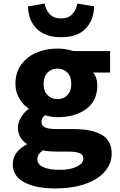

<svg xmlns="http://www.w3.org/2000/svg" viewBox="-20 -833 677 1083"><path d="M52 93Q52 23 133 -20Q81 -54 81 -113Q81 -142 99 -171.5Q117 -201 143 -220Q111 -240 89 -277.5Q67 -315 67 -360Q67 -424 100 -469Q133 -514 187 -536.5Q241 -559 304 -559Q352 -559 393 -545H601V-424H505Q517 -410 523 -391Q529 -372 529 -353Q529 -264 466 -218Q403 -172 304 -172Q270 -172 234 -183Q223 -174 218.5 -165.5Q214 -157 214 -144Q214 -124 234 -114.5Q254 -105 300 -105H393Q500 -105 555 -72Q610 -39 610 33Q610 90 571 135Q532 180 459.5 205Q387 230 291 230Q184 230 118 196Q52 162 52 93ZM450 62Q450 39 428.5 30.5Q407 22 362 22H302Q249 22 222 15Q205 27 198 39Q191 51 191 66Q191 95 225 110Q259 125 318 125Q376 125 413 107Q450 89 450 62ZM382 -360Q382 -401 360 -423.5Q338 -446 304 -446Q270 -446 248 -423.5Q226 -401 226 -360Q226 -319 248 -296.5Q270 -274 304 -274Q338 -274 360 -296.5Q382 -319 382 -360ZM138 -797 232 -813Q238 -776 261 -752.5Q284 -729 325 -729Q365 -729 387.5 -753Q410 -777 416 -813L511 -797Q509 -719 462.5 -671Q416 -623 325 -623Q236 -623 188 -670Q140 -717 138 -797Z"/></svg>

Font: Nebula Sans Bold
Style: Regular
Weight: 700
Designer: Paul D. Hunt for Adobe (as Source Sans)
Foundry: Nebula Entertainment & Broadcasting LLC
Version: Version 1.010